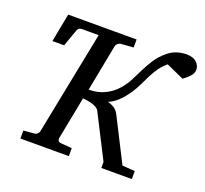

<svg xmlns="http://www.w3.org/2000/svg" viewBox="-119 -829 1037 970"><g transform="rotate(20 399.5 -343.5)"><path d="M798.8 -628.9Q798.8 -611.8 783.9 -595Q769 -578.1 748.5 -564L653.8 -606.9Q629.9 -586.9 614 -564.2Q598.1 -541.5 585.7 -516.8Q573.2 -492.2 561.3 -466.6Q549.3 -440.9 532.7 -416Q510.7 -382.8 485.6 -359.1Q460.4 -335.4 434.6 -325.2Q460.9 -318.4 474.6 -307.1Q488.3 -295.9 495.6 -280.8L613.8 -47.9L681.6 -43V0H517.6V-32.2L399.4 -264.2Q395.5 -272.9 385.5 -279.1Q375.5 -285.2 362.8 -289.3Q350.1 -293.5 336.2 -295.7Q322.3 -297.9 310.5 -298.8L265.6 -68.8Q264.2 -62 268.1 -55.4Q272 -48.8 282.7 -47.9L342.8 -43V0H82.5V-43L139.6 -47.9Q150.4 -48.8 156.7 -55.4Q163.1 -62 164.6 -68.8L275.4 -626H185.1Q166 -626 160.2 -606L128.9 -518.1H65.9L95.2 -670.9H462.9V-627.9L396.5 -623Q386.2 -622.1 379.2 -615.5Q372.1 -608.9 370.6 -602.1L321.8 -350.1Q370.6 -350.1 409.2 -369.1Q447.8 -388.2 473.6 -418.9Q497.1 -446.3 512.2 -476.3Q527.3 -506.3 542.5 -536.9Q557.6 -567.4 576.9 -596.9Q596.2 -626.5 628.4 -652.8Q650.4 -670.9 675.8 -679Q701.2 -687 726.6 -687Q761.7 -687 780.3 -670.2Q798.8 -653.3 798.8 -628.9Z"/></g></svg>

Font: Charis SIL
Style: Italic
Weight: 400
Italic angle: -11°
Foundry: SIL International
Version: Version 4.112